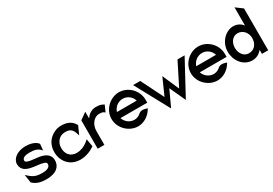

<svg xmlns="http://www.w3.org/2000/svg" viewBox="29 -1472 3296 2314"><g transform="rotate(-30 1677.0 -314.5)"><path d="M16 -324C16 -239 85 -212 152 -200C202 -190 265 -189 306 -175C327 -168 340 -161 340 -142C340 -99 296 -80 231 -80C152 -80 111 -94 53 -147L32 -166L49 -53L51 -51C103 0 169 11 236 11C380 11 437 -57 437 -137C437 -203 396 -235 348 -253C286 -277 198 -270 142 -290C123 -297 113 -303 113 -320C113 -355 156 -371 215 -371C287 -371 324 -358 357 -326L372 -311L380 -398L378 -401C342 -447 271 -462 210 -462C99 -462 16 -400 16 -324Z M478 -226C478 -193 484 -160 495 -131C527 -48 603 11 708 11C783 11 856 -18 907 -54L912 -57L894 -165L857 -134C818 -104 767 -82 708 -82C688 -82 670 -86 653 -93C607 -112 575 -157 575 -226C575 -246 579 -266 585 -283C605 -332 645 -370 712 -370C776 -370 809 -349 831 -276L839 -250L890 -364L888 -369C843 -450 766 -462 708 -462C676 -462 646 -456 619 -443C541 -410 478 -337 478 -226Z M952 0H1045V-190C1045 -241 1062 -281 1085 -309C1106 -334 1135 -355 1175 -355C1219 -355 1226 -350 1243 -338L1253 -331L1292 -420L1283 -424C1256 -437 1242 -447 1183 -447C1120 -447 1077 -413 1045 -369V-461L952 -395Z M1275 -226C1275 -95 1389 11 1512 11C1593 11 1668 -37 1712 -109L1718 -119L1708 -123C1707 -123 1641 -152 1602 -117C1578 -94 1546 -80 1512 -80C1448 -80 1394 -122 1374 -182H1747V-224C1747 -356 1635 -462 1512 -462C1389 -462 1275 -357 1275 -226ZM1374 -267C1393 -327 1447 -371 1512 -371C1577 -371 1631 -328 1649 -267Z M1705 -451 1961 22 2064 -200 2166 22 2422 -451H2323L2165 -137L2064 -368L1961 -137L1804 -451Z M2379 -226C2379 -95 2493 11 2616 11C2697 11 2772 -37 2816 -109L2822 -119L2812 -123C2811 -123 2745 -152 2706 -117C2682 -94 2650 -80 2616 -80C2552 -80 2498 -122 2478 -182H2851V-224C2851 -356 2739 -462 2616 -462C2493 -462 2379 -357 2379 -226ZM2478 -267C2497 -327 2551 -371 2616 -371C2681 -371 2735 -328 2753 -267Z M2893 -226C2893 -108 2973 11 3102 11C3161 11 3205 -17 3238 -55V0H3325V-582L3232 -651V-399C3202 -435 3160 -462 3102 -462C3003 -462 2893 -367 2893 -226ZM2991 -226C2991 -295 3033 -363 3106 -363C3183 -363 3232 -295 3232 -226C3232 -143 3185 -84 3106 -84C3037 -84 2991 -150 2991 -226Z"/></g></svg>

Font: Charger Pro
Style: ExBdNar
Weight: 400
Designer: Jasper
Foundry: Cannot Into Space Fonts
Version: Version 1.09